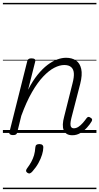

<svg xmlns="http://www.w3.org/2000/svg" viewBox="-20 -918 686 1326"><path d="M480 16Q456 16 441.5 7Q427 -2 420 -19Q413 -36 414 -59.5Q415 -83 423 -112L481 -343Q492 -385 490 -412.5Q488 -440 471.5 -454.5Q455 -469 424 -469Q392 -469 355 -450Q318 -431 278.5 -389.5Q239 -348 200.5 -281Q162 -214 127 -118L99 -4Q97 6 90.5 10.5Q84 15 69 15Q57 15 49.5 10Q42 5 45 -5L168 -495Q171 -506 177.5 -510.5Q184 -515 197 -515Q213 -515 219.5 -509.5Q226 -504 223 -492L174 -298Q205 -359 239.5 -401.5Q274 -444 308.5 -470Q343 -496 375.5 -507.5Q408 -519 436 -519Q477 -519 504.5 -500.5Q532 -482 541 -442Q550 -402 534 -339L473 -103Q467 -79 466.5 -63.5Q466 -48 472 -40Q478 -32 490 -32Q506 -32 521.5 -42Q537 -52 551.5 -68.5Q566 -85 578 -102Q583 -109 589.5 -110.5Q596 -112 604 -106Q615 -100 616 -93.5Q617 -87 613 -80Q601 -59 581 -37Q561 -15 535.5 0.5Q510 16 480 16ZM170 276Q161 270 160 263Q159 256 166 246Q184 222 196 200Q208 178 215 154.5Q222 131 224 100Q225 87 232 82Q239 77 252 77Q266 77 273 83.5Q280 90 279 102Q279 122 270.5 150Q262 178 245.5 208Q229 238 203 267Q195 276 187 279Q179 282 170 276ZM0 378H646V388H0ZM0 -20H646V0H0ZM0 -505H646V-500H0ZM0 -898H646V-888H0Z"/></svg>

Font: Playwrite DE SAS Guides
Style: Regular
Weight: 400
Designer: Veronika Burian, José Scaglione
Foundry: TypeTogether
Version: Version 1.003